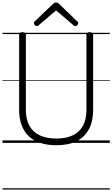

<svg xmlns="http://www.w3.org/2000/svg" viewBox="-20 -1149 903 1544"><path d="M433 19Q361 19 305 0.5Q249 -18 211 -54Q173 -90 153.5 -143.5Q134 -197 134 -266V-871Q134 -881 140 -885.5Q146 -890 160 -890Q175 -890 181.5 -885.5Q188 -881 188 -871V-264Q188 -190 216 -138.5Q244 -87 299 -61Q354 -35 433 -35Q512 -35 566 -61Q620 -87 647.5 -138.5Q675 -190 675 -264V-871Q675 -881 681.5 -885.5Q688 -890 702 -890Q729 -890 729 -871V-266Q729 -174 695 -110Q661 -46 595.5 -13.5Q530 19 433 19ZM275 -939Q268 -939 260.5 -946.5Q253 -954 253 -962Q253 -965 253.5 -968.5Q254 -972 258 -976L406 -1117Q411 -1122 416.5 -1125.5Q422 -1129 431 -1129Q440 -1129 445 -1125.5Q450 -1122 456 -1117L604 -974Q608 -971 608.5 -968Q609 -965 609 -962Q609 -954 602 -946.5Q595 -939 587 -939Q582 -939 578.5 -941Q575 -943 570 -947L431 -1065L292 -947Q288 -943 284 -941Q280 -939 275 -939ZM0 365H863V375H0ZM0 -20H863V0H0ZM0 -505H863V-500H0ZM0 -885H863V-875H0Z"/></svg>

Font: Playwrite IT Moderna Guides
Style: Regular
Weight: 400
Designer: Veronika Burian, José Scaglione
Foundry: TypeTogether
Version: Version 1.003